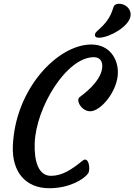

<svg xmlns="http://www.w3.org/2000/svg" viewBox="-20 -996 715 1021"><path d="M48.3 -219.2C43 -80.6 116.7 4.9 242.2 4.9C348.6 4.9 425.3 -42 448.2 -73.2C462.9 -93.8 452.1 -168 419.9 -142.1C359.4 -93.3 310.5 -61 251 -61C183.1 -61 161.1 -141.6 164.6 -235.8C171.4 -423.3 332.5 -691.9 479 -691.9C508.3 -691.9 523.9 -673.8 523.9 -645.5C523.9 -582.5 460 -520.5 403.8 -480C380.9 -463.4 413.1 -404.3 460 -404.3C516.6 -404.3 606.9 -512.7 606.9 -611.3C606.9 -682.6 563.5 -759.3 465.3 -759.3C287.6 -759.3 60.1 -524.4 48.3 -219.2ZM507.3 -795.4C563.5 -796.9 663.6 -854 673.8 -908.7C680.2 -941.4 655.3 -971.2 620.6 -975.6C608.4 -977.5 588.9 -974.6 584 -959.5C572.8 -924.3 559.6 -888.2 512.2 -845.2C496.6 -831.1 486.3 -822.8 484.9 -813.5C483.4 -804.7 487.8 -794.9 507.3 -795.4Z"/></svg>

Font: Courgette
Style: Regular
Weight: 400
Designer: Karolina Lach
Foundry: Karolina Lach
Version: Version 1.002